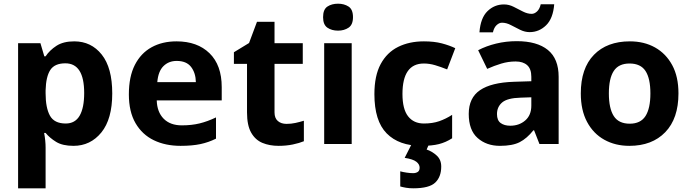

<svg xmlns="http://www.w3.org/2000/svg" viewBox="-20 -780 3740 1040"><path d="M382 -556Q474 -556 531 -484.5Q588 -413 588 -274Q588 -135 529 -62.5Q470 10 378 10Q319 10 284 -11.5Q249 -33 227 -60H219Q227 -18 227 20V240H78V-546H199L220 -475H227Q249 -508 286 -532Q323 -556 382 -556ZM334 -437Q276 -437 252.5 -401Q229 -365 227 -291V-275Q227 -196 250.5 -153.5Q274 -111 336 -111Q387 -111 411.5 -153.5Q436 -196 436 -276Q436 -437 334 -437Z M936 -556Q1049 -556 1115 -491.5Q1181 -427 1181 -308V-236H829Q831 -173 866.5 -137Q902 -101 965 -101Q1018 -101 1061 -111.5Q1104 -122 1150 -144V-29Q1110 -9 1065.5 0.5Q1021 10 958 10Q876 10 813 -20.5Q750 -51 714 -113Q678 -175 678 -269Q678 -365 710.5 -428.5Q743 -492 801 -524Q859 -556 936 -556ZM937 -450Q894 -450 865.5 -422Q837 -394 832 -335H1041Q1040 -385 1015 -417.5Q990 -450 937 -450Z M1532 -109Q1557 -109 1580 -114Q1603 -119 1626 -126V-15Q1602 -5 1566.5 2.5Q1531 10 1489 10Q1440 10 1401.5 -6Q1363 -22 1340.5 -61.5Q1318 -101 1318 -171V-434H1247V-497L1329 -547L1372 -662H1467V-546H1620V-434H1467V-171Q1467 -140 1485 -124.5Q1503 -109 1532 -109Z M1811 -760Q1844 -760 1868 -744.5Q1892 -729 1892 -687Q1892 -646 1868 -630Q1844 -614 1811 -614Q1777 -614 1753.5 -630Q1730 -646 1730 -687Q1730 -729 1753.5 -744.5Q1777 -760 1811 -760ZM1885 -546V0H1736V-546Z M2263 10Q2141 10 2074.5 -57.5Q2008 -125 2008 -270Q2008 -370 2042 -433Q2076 -496 2136.5 -526Q2197 -556 2276 -556Q2332 -556 2373.5 -545Q2415 -534 2446 -519L2402 -404Q2367 -418 2336.5 -427Q2306 -436 2276 -436Q2160 -436 2160 -271Q2160 -189 2190.5 -150Q2221 -111 2276 -111Q2323 -111 2359 -123.5Q2395 -136 2429 -158V-31Q2395 -9 2357.5 0.5Q2320 10 2263 10ZM2370 122Q2370 178 2337.5 209Q2305 240 2219 240Q2197 240 2179.5 237Q2162 234 2148 230V148Q2162 152 2182.5 155Q2203 158 2218 158Q2232 158 2242.5 151.5Q2253 145 2253 128Q2253 110 2235 96Q2217 82 2172 75L2210 0H2304L2291 30Q2321 40 2345.5 62.5Q2370 85 2370 122Z M2779 -557Q2889 -557 2947.5 -509.5Q3006 -462 3006 -364V0H2902L2873 -74H2869Q2834 -30 2795 -10Q2756 10 2688 10Q2615 10 2567 -32.5Q2519 -75 2519 -163Q2519 -250 2580 -291.5Q2641 -333 2763 -337L2858 -340V-364Q2858 -407 2835.5 -427Q2813 -447 2773 -447Q2733 -447 2695 -435.5Q2657 -424 2619 -407L2570 -508Q2614 -531 2667.5 -544Q2721 -557 2779 -557ZM2800 -251Q2728 -249 2700 -225Q2672 -201 2672 -162Q2672 -128 2692 -113.5Q2712 -99 2744 -99Q2792 -99 2825 -127.5Q2858 -156 2858 -208V-253ZM2577 -605Q2583 -683 2620.5 -719.5Q2658 -756 2710 -756Q2737 -756 2762.5 -743Q2788 -730 2812.5 -717.5Q2837 -705 2860 -705Q2875 -705 2889 -718Q2903 -731 2909 -757H2982Q2976 -680 2938 -643Q2900 -606 2849 -606Q2823 -606 2797.5 -618.5Q2772 -631 2747.5 -644Q2723 -657 2699 -657Q2684 -657 2670 -644Q2656 -631 2650 -605Z M3655 -274Q3655 -138 3583.5 -64Q3512 10 3389 10Q3313 10 3253.5 -23Q3194 -56 3160 -119.5Q3126 -183 3126 -274Q3126 -410 3197 -483Q3268 -556 3392 -556Q3469 -556 3528 -523Q3587 -490 3621 -427.5Q3655 -365 3655 -274ZM3278 -274Q3278 -193 3304.5 -151.5Q3331 -110 3391 -110Q3450 -110 3476.5 -151.5Q3503 -193 3503 -274Q3503 -355 3476.5 -395.5Q3450 -436 3390 -436Q3331 -436 3304.5 -395.5Q3278 -355 3278 -274Z"/></svg>

Font: Noto Sans Sinhala
Style: Bold
Weight: 700
Designer: Jelle Bosma - Monotype Design Team
Foundry: Monotype Imaging Inc.
Version: Version 2.006; ttfautohint (v1.8.4.7-5d5b)